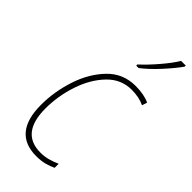

<svg xmlns="http://www.w3.org/2000/svg" viewBox="-246 -814 875 875"><g transform="rotate(45 191.5 -377.0)"><path d="M193 10Q224 10 248 3.5Q272 -3 290 -12V-38Q268 -28 244.5 -21.5Q221 -15 195 -15Q69 -15 69 -173Q69 -254 95 -332Q121 -410 170 -461Q219 -512 287 -512Q335 -512 370 -495L378 -520Q342 -537 287 -537Q207 -537 152.5 -480.5Q98 -424 70.5 -340Q43 -256 43 -171Q43 10 193 10ZM224 -604H239Q277 -633 318.5 -678.5Q360 -724 383 -757V-764H353Q334 -732 296.5 -688Q259 -644 223 -611Z"/></g></svg>

Font: Noto Sans UI SemiCondensed Thin
Style: Italic
Weight: 250
Width: 4
Italic angle: -12°
Designer: Monotype Design Team
Foundry: Monotype Imaging Inc.
Version: Version 1.901